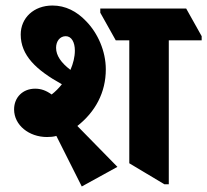

<svg xmlns="http://www.w3.org/2000/svg" viewBox="-20 -658 750 695"><path d="M276 17 405 -54 260 -202C325 -253 363 -323 363 -407C363 -473 334 -538 292 -581C258 -617 217 -638 170 -638C102 -638 55 -593 55 -533C55 -458 110 -405 204 -353C193 -339 180 -326 167 -316C146 -331 128 -337 107 -337C63 -337 31 -306 31 -262C31 -205 85 -162 150 -162C162 -162 174 -163 184 -166ZM575 9H591V-512H710V-527L654 -627H343V-612L399 -512H448V-67ZM183 -485C183 -509 197 -527 218 -527C239 -527 251 -505 251 -475C251 -452 245 -428 235 -405C201 -431 183 -457 183 -485Z"/></svg>

Font: Noto Serif Devanagari Condensed Black
Style: Regular
Weight: 900
Width: 3
Designer: Universal Thirst, Indian Type Foundry and the Monotype Design Team
Foundry: Monotype Imaging Inc.
Version: Version 2.004